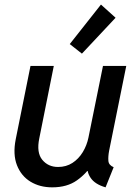

<svg xmlns="http://www.w3.org/2000/svg" viewBox="-20 -805 591 833"><path d="M206.5 7.8Q152.8 7.8 112.3 -16.8Q71.8 -41.5 53.5 -88.4Q35.2 -135.3 48.3 -201.2L112.3 -519H213.4L150.4 -204.6Q137.7 -143.1 163.3 -111.8Q189 -80.6 231.9 -80.6Q267.1 -80.6 294.2 -98.1Q321.3 -115.7 339.1 -145Q356.9 -174.3 363.8 -208.5L426.8 -519H527.8L453.6 -151.9Q448.7 -126 450.2 -107.2Q451.7 -88.4 473.1 -79.6L438 7.8Q392.1 -5.4 373.3 -33.2Q354.5 -61 360.4 -91.8L394.5 -63H330.6L383.3 -97.2Q356.4 -52.7 313.7 -22.5Q271 7.8 206.5 7.8ZM335.4 -572.3 282.7 -613.8 418 -785.2 481.4 -728Z"/></svg>

Font: Reddit Sans Medium
Style: Italic
Weight: 500
Italic angle: -11.25°
Designer: Stephen Hutchings
Version: Version 1.013